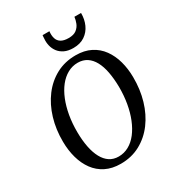

<svg xmlns="http://www.w3.org/2000/svg" viewBox="-227 -1110 1150 1256"><g transform="rotate(-30 348.0 -482.5)"><path d="M314 10Q249 10 200.8 -14.2Q152.5 -38.5 121 -81.5Q89.5 -124.5 73.5 -181.5Q57.5 -238.5 57 -304Q56 -397 80.5 -478.2Q105 -559.5 151.5 -621.2Q198 -683 263.5 -718Q329 -753 410.5 -753Q476 -753 524 -728.5Q572 -704 603.2 -660.8Q634.5 -617.5 650 -561.2Q665.5 -505 666 -441.5Q667 -348.5 643 -267Q619 -185.5 572.8 -123.2Q526.5 -61 461 -25.5Q395.5 10 314 10ZM325.5 -38Q366.5 -38 402.2 -57.8Q438 -77.5 466 -113.8Q494 -150 514 -199.5Q534 -249 544.2 -308.2Q554.5 -367.5 554 -433Q553 -495 543.5 -545Q534 -595 514.8 -630.5Q495.5 -666 466.5 -685Q437.5 -704 398 -704Q357 -704 321.2 -684.2Q285.5 -664.5 257.2 -628.8Q229 -593 209.2 -544Q189.5 -495 179.2 -436Q169 -377 169.5 -311.5Q170 -249 180 -198.5Q190 -148 209.5 -112Q229 -76 257.8 -57Q286.5 -38 325.5 -38ZM424 -801Q384.5 -801 357.5 -814Q330.5 -827 314.2 -848.5Q298 -870 291.8 -896Q285.5 -922 288 -948Q288.5 -955.5 288.8 -962Q289 -968.5 290 -975H341.5Q338 -945 344.8 -922Q351.5 -899 372 -886Q392.5 -873 429.5 -873Q467.5 -873 488.5 -889.2Q509.5 -905.5 518.8 -929Q528 -952.5 530.5 -975H580.5Q581 -927.5 563.2 -888Q545.5 -848.5 510.5 -824.8Q475.5 -801 424 -801Z"/></g></svg>

Font: Merriweather 36pt
Style: Italic
Weight: 400
Italic angle: -7.8°
Version: Version 2.101